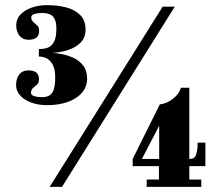

<svg xmlns="http://www.w3.org/2000/svg" viewBox="-20 -726 847 746"><path d="M162 -317.5Q127.5 -317.5 100.5 -327.8Q73.5 -338 58 -355.5Q42.5 -373 42.5 -395.5Q42.5 -420.5 54.8 -436.5Q67 -452.5 89.5 -452.5Q111.5 -452.5 121.5 -444Q131.5 -435.5 131.5 -418.5Q131.5 -404.5 123.8 -397.5Q116 -390.5 108.2 -384Q100.5 -377.5 100.5 -364.5Q100.5 -356.5 113 -352.5Q125.5 -348.5 143.5 -348.5Q157.5 -348.5 169 -353.5Q180.5 -358.5 187.5 -374.8Q194.5 -391 194.5 -424Q194.5 -449 188.8 -465Q183 -481 173.8 -490Q164.5 -499 153.2 -502.8Q142 -506.5 131 -506.5V-535.5Q142.5 -535.5 154.5 -537.5Q166.5 -539.5 176.5 -547Q186.5 -554.5 192.8 -570.5Q199 -586.5 199 -615Q199 -639.5 192 -652.8Q185 -666 172.8 -670.8Q160.5 -675.5 144 -675.5Q125.5 -675.5 113.5 -671.5Q101.5 -667.5 101.5 -659Q101.5 -647 109.2 -640.5Q117 -634 124.5 -627.2Q132 -620.5 132 -606.5Q132 -589 121.8 -580.2Q111.5 -571.5 90 -571.5Q68 -571.5 55.5 -587.5Q43 -603.5 43 -629Q43 -651.5 58.8 -668.8Q74.5 -686 102 -696Q129.5 -706 164 -706Q202.5 -706 236.2 -697.5Q270 -689 291.2 -668Q312.5 -647 312.5 -611Q312.5 -583.5 298 -566Q283.5 -548.5 262 -538.8Q240.5 -529 219 -525Q197.5 -521 183.5 -520.5Q199 -520 221.5 -515.5Q244 -511 266.2 -500.8Q288.5 -490.5 303.5 -471Q318.5 -451.5 318.5 -420Q318.5 -374 275.5 -345.8Q232.5 -317.5 162 -317.5ZM173 0 612 -700H659L221 0ZM550 0V-28.5H597.5V-80.5H495.5V-108.5L601 -320.5Q627.5 -323 652 -342.2Q676.5 -361.5 683 -385H715.5V-108.5H718.5Q736.5 -108.5 742.2 -126Q748 -143.5 748 -172H778V-80.5H715.5V-28.5H762V0ZM529.5 -105 524 -108.5H598.5V-247H603.5Z"/></svg>

Font: Imbue Thin 10pt
Style: Bold
Weight: 700
Version: Version 1.102